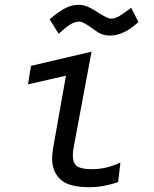

<svg xmlns="http://www.w3.org/2000/svg" viewBox="-20 -769 640 799"><path d="M197 -108Q197 -131 202.5 -161L254.5 -454L96.5 -418L109 -495L361 -554L287.5 -161Q283 -138.5 283 -122.5Q283 -89 301.2 -77Q319.5 -65 360 -65Q391.5 -65 420 -71.2Q448.5 -77.5 481 -92.5L471.5 -11Q437 0 409.8 5Q382.5 10 353.5 10Q265 10 231 -22.8Q197 -55.5 197 -108ZM360.5 -653.5Q342.5 -666.5 330.5 -672.8Q318.5 -679 309.5 -679Q292 -679 273.8 -668Q255.5 -657 224 -628.5L186.5 -688.5Q223.5 -720.5 251.2 -734.8Q279 -749 307 -749Q323.5 -749 339.8 -743Q356 -737 370 -728.2Q384 -719.5 394 -713Q410.5 -703 422.2 -697.2Q434 -691.5 443 -691.5Q459 -691.5 477.5 -702.8Q496 -714 526 -736.5L556 -677.5Q496 -621 437 -621Q421 -621 408.8 -625Q396.5 -629 387.2 -634.8Q378 -640.5 360.5 -653.5Z"/></svg>

Font: JuliaMono
Style: Italic
Weight: 400
Italic angle: -9°
Monospace: yes
Designer: cormullion
Foundry: corm
Version: Version 0.057; ttfautohint (v1.8.4)